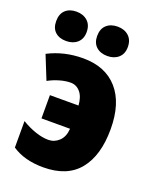

<svg xmlns="http://www.w3.org/2000/svg" viewBox="-144 -853 770 947"><g transform="rotate(20 241.0 -379.0)"><path d="M35 -34V-173Q71 -151 108 -138.5Q145 -126 176 -126Q208 -126 232 -148.5Q256 -171 259 -214H109V-336H259Q256 -381 235.5 -405Q215 -429 185 -429Q158 -429 127 -420Q96 -411 69 -396L19 -520Q102 -563 202 -563Q319 -563 383.5 -489.5Q448 -416 448 -280Q448 -142 386 -66Q324 10 199 10Q100 10 35 -34ZM92 -768Q128 -768 150.5 -747.5Q173 -727 173 -690Q173 -654 150.5 -634Q128 -614 92 -614Q56 -614 34.5 -633.5Q13 -653 13 -690Q13 -728 34.5 -748Q56 -768 92 -768ZM308 -768Q344 -768 366.5 -747.5Q389 -727 389 -690Q389 -654 366.5 -634Q344 -614 308 -614Q272 -614 250 -634Q228 -654 228 -690Q228 -728 250 -748Q272 -768 308 -768Z"/></g></svg>

Font: Noto Sans Display Black Narrow
Style: Regular
Weight: 900
Width: 4
Designer: Monotype Design team
Foundry: Monotype Imaging Inc.
Version: Version 1.000